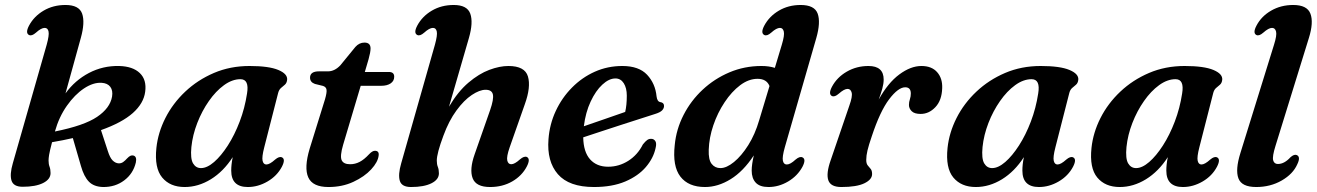

<svg xmlns="http://www.w3.org/2000/svg" viewBox="-20 -739 5288 771"><path d="M167.5 -559.5Q178 -597.5 175 -612.2Q172 -627 159.5 -627Q145.5 -627 124.5 -608Q107.5 -593 96.5 -598.5Q81 -606.5 96.5 -636Q116.5 -673.5 155 -696.2Q193.5 -719 243 -719Q297.5 -719 309.8 -684.2Q322 -649.5 304.5 -586.5L243 -364Q281 -416.5 337.2 -446Q393.5 -475.5 458.5 -474Q513.5 -472.5 541.5 -445.5Q569.5 -418.5 563 -370.5Q557 -324 513.5 -285.2Q470 -246.5 385.5 -216.5L413 -132.5Q421.5 -105.5 432.2 -94.8Q443 -84 456 -83Q466.5 -82.5 474.8 -88.5Q483 -94.5 490 -102.5Q498 -111 504 -113.5Q510 -116 515.5 -114.5Q530.5 -110.5 525.5 -86.5Q515 -42 479 -14.8Q443 12.5 394 12Q357 11 337 -9.5Q317 -30 305 -72.5L272.5 -184.5Q233.5 -175.5 189 -168Q179.5 -131.5 177.2 -117.2Q175 -103 175 -94.5Q175 -80 179 -69.5Q183 -59 183 -44Q183 -19 153 -4Q123 11 71 11Q34 11 26.2 -14Q18.5 -39 31.5 -83.5ZM388 -406.5Q354.5 -408.5 317.2 -383.8Q280 -359 248.5 -314.2Q217 -269.5 200.5 -211Q318 -234.5 370 -269.8Q422 -305 430 -351Q434 -375.5 423 -390.2Q412 -405 388 -406.5Z M1041 -147Q1031 -108 1034.5 -93.2Q1038 -78.5 1049.5 -78.5Q1063 -78.5 1084.5 -98Q1101.5 -112.5 1112.5 -107Q1127.5 -99.5 1112 -69.5Q1092.5 -32.5 1054.2 -10.2Q1016 12 975 12Q908.5 12 908.5 -54Q908.5 -65.5 909.8 -78.2Q911 -91 914.5 -108Q877.5 -50.5 826.8 -19.2Q776 12 721.5 12Q663 12 631.2 -26.2Q599.5 -64.5 608 -145Q614.5 -206.5 644.2 -265.2Q674 -324 723.8 -371Q773.5 -418 839 -446Q904.5 -474 982 -474Q1060 -474 1097.8 -458Q1135.5 -442 1133 -418.5Q1131.5 -405.5 1124 -399Q1116.5 -392.5 1108.5 -385.8Q1100.5 -379 1097 -366ZM748.5 -148.5Q744 -102 755.2 -83Q766.5 -64 787 -64Q811.5 -64 839.8 -88.5Q868 -113 895 -155Q922 -197 942.5 -250.8Q963 -304.5 972 -363.5Q981.5 -421 945.5 -421Q912.5 -421 879.5 -397Q846.5 -373 818.8 -333.2Q791 -293.5 772.2 -245.2Q753.5 -197 748.5 -148.5Z M1277 -394 1244.5 -402Q1225 -409 1225 -427Q1225 -452.5 1261 -452.5H1297Q1323.5 -452.5 1346.5 -476.5L1407 -550.5Q1422.5 -568 1443.5 -568Q1468 -568 1468 -544.5Q1468 -529.5 1460 -501L1445 -450H1541.5Q1563 -450 1563 -431Q1563 -414 1548.8 -404.2Q1534.5 -394.5 1511 -394.5H1428.5L1358 -158Q1344.5 -112 1352 -95.8Q1359.5 -79.5 1386 -79.5Q1406 -79.5 1424 -88.8Q1442 -98 1462 -119.5Q1475 -133.5 1485.5 -133.5Q1503 -133.5 1500.5 -114.5Q1497.5 -88 1470.5 -58.8Q1443.5 -29.5 1399 -8.8Q1354.5 12 1299 12Q1235.5 12 1218 -26.5Q1200.5 -65 1223.5 -142L1285 -340Q1293 -367.5 1291.2 -378.8Q1289.5 -390 1277 -394Z M2095.5 -70.5Q2076 -33 2037 -10.5Q1998 12 1948 12Q1891.5 12 1878 -23.2Q1864.5 -58.5 1886 -119.5L1948 -296.5Q1963.5 -341 1959.2 -359.8Q1955 -378.5 1930 -378.5Q1906 -378.5 1874.5 -357.5Q1843 -336.5 1812.8 -295.2Q1782.5 -254 1760.5 -194Q1734 -123 1734 -94Q1734 -79.5 1738.2 -68.8Q1742.5 -58 1742.5 -43Q1742.5 -18 1712.5 -3Q1682.5 12 1630.5 12Q1593 12 1585.5 -13Q1578 -38 1591 -83L1726.5 -559.5Q1737 -597.5 1734 -612.2Q1731 -627 1718.5 -627Q1704.5 -627 1683.5 -608Q1666.5 -593 1655.5 -598.5Q1640 -606.5 1655.5 -636Q1675.5 -673.5 1714 -696.2Q1752.5 -719 1802 -719Q1856 -719 1868.5 -684Q1881 -649 1863 -586.5L1783 -310.5Q1819 -371.5 1861.2 -407.2Q1903.5 -443 1945 -458.5Q1986.5 -474 2021.5 -474Q2087.5 -474 2100 -432Q2112.5 -390 2087.5 -320.5L2026.5 -147Q2013.5 -109.5 2017 -94.5Q2020.5 -79.5 2033 -79.5Q2046.5 -79.5 2068 -99Q2085 -113.5 2096 -108.5Q2111 -100.5 2095.5 -70.5Z M2612.5 -144Q2604 -104 2573.5 -68.2Q2543 -32.5 2490.8 -10.2Q2438.5 12 2365 12Q2265 12 2220.2 -39.5Q2175.5 -91 2182.5 -180Q2187 -240.5 2211.8 -293.5Q2236.5 -346.5 2276.8 -387.2Q2317 -428 2368.5 -451Q2420 -474 2479 -474Q2545.5 -474 2578.5 -438.8Q2611.5 -403.5 2616.5 -352Q2619 -331 2631.5 -329Q2646.5 -327 2646.5 -313.5Q2646.5 -304 2638.8 -295.8Q2631 -287.5 2609.5 -281Q2587.5 -274 2552 -262.5Q2516.5 -251 2475.2 -237.8Q2434 -224.5 2393.8 -211.2Q2353.5 -198 2322 -187.5Q2323 -129 2349.5 -99.2Q2376 -69.5 2422 -69.5Q2465.5 -69.5 2503 -93.2Q2540.5 -117 2561.5 -159Q2572 -172 2579.2 -177Q2586.5 -182 2595 -181.5Q2605.5 -181.5 2611.5 -172.5Q2617.5 -163.5 2612.5 -144ZM2451.5 -424Q2425.5 -424 2398.8 -399.2Q2372 -374.5 2351.8 -331.2Q2331.5 -288 2324.5 -232Q2363.5 -245.5 2410 -261.5Q2456.5 -277.5 2490.5 -289.5Q2497 -316.5 2497 -355Q2497 -385.5 2484.8 -404.8Q2472.5 -424 2451.5 -424Z M3258 -586.5 3131.5 -147.5Q3120.5 -108.5 3123.8 -93.5Q3127 -78.5 3139.5 -78.5Q3153.5 -78.5 3174.5 -98Q3191.5 -112.5 3202.5 -107Q3218 -99.5 3202.5 -69.5Q3182.5 -32.5 3144.8 -10.2Q3107 12 3066 12Q3031 12 3014.8 -5.5Q2998.5 -23 2998.5 -54Q2998.5 -78 3007 -115Q2965 -51 2914 -19.5Q2863 12 2811 12Q2744.5 12 2712.2 -29.8Q2680 -71.5 2689.5 -156.5Q2695.5 -220 2725 -277.5Q2754.5 -335 2801.8 -379Q2849 -423 2909.2 -448.5Q2969.5 -474 3037.5 -474Q3068 -474 3091.5 -466.5L3119.5 -559.5Q3131 -597.5 3127.5 -612.2Q3124 -627 3112 -627Q3098 -627 3077 -608Q3060 -593 3049 -598.5Q3033.5 -606.5 3049 -636Q3069 -673.5 3107.5 -696.2Q3146 -719 3195 -719Q3251 -719 3263.5 -684.2Q3276 -649.5 3258 -586.5ZM2826 -137.5Q2824.5 -97.5 2837.8 -80.8Q2851 -64 2873 -64Q2897.5 -64 2927.5 -88.5Q2957.5 -113 2984.8 -156.2Q3012 -199.5 3028.5 -256L3070 -393.5Q3058.5 -422.5 3022 -422.5Q2986.5 -422.5 2952.2 -396.8Q2918 -371 2889.8 -328.5Q2861.5 -286 2844.5 -236Q2827.5 -186 2826 -137.5Z M3320.5 -353.5Q3305.5 -361.5 3321 -391Q3341 -428.5 3380.2 -451.2Q3419.5 -474 3467.5 -474Q3528.5 -474 3528.5 -419.5Q3528.5 -403 3522.8 -382.2Q3517 -361.5 3508.5 -339Q3545.5 -406 3591.2 -440Q3637 -474 3680 -474Q3721.5 -474 3743.2 -449.2Q3765 -424.5 3763.5 -385Q3762 -336 3736.2 -308.8Q3710.5 -281.5 3677 -281.5Q3652 -281.5 3641 -292.5Q3630 -303.5 3630 -317.5Q3630 -329.5 3633.8 -340.5Q3637.5 -351.5 3637.5 -363.5Q3637.5 -388.5 3615 -388.5Q3587 -388.5 3550.5 -340.5Q3514 -292.5 3480.5 -191Q3468.5 -156 3463.5 -135Q3458.5 -114 3458.5 -97Q3458.5 -82 3464.5 -74.8Q3470.5 -67.5 3476.2 -60.8Q3482 -54 3482 -40Q3482 -18 3451 -3Q3420 12 3358.5 12Q3315.5 12 3306.2 -15.2Q3297 -42.5 3315.5 -95L3390.5 -314.5Q3404 -352 3400 -367Q3396 -382 3383.5 -382Q3370 -382 3348.5 -363Q3331.5 -348 3320.5 -353.5Z M4218 -147Q4208 -108 4211.5 -93.2Q4215 -78.5 4226.5 -78.5Q4240 -78.5 4261.5 -98Q4278.5 -112.5 4289.5 -107Q4304.5 -99.5 4289 -69.5Q4269.5 -32.5 4231.2 -10.2Q4193 12 4152 12Q4085.5 12 4085.5 -54Q4085.5 -65.5 4086.8 -78.2Q4088 -91 4091.5 -108Q4054.5 -50.5 4003.8 -19.2Q3953 12 3898.5 12Q3840 12 3808.2 -26.2Q3776.5 -64.5 3785 -145Q3791.5 -206.5 3821.2 -265.2Q3851 -324 3900.8 -371Q3950.5 -418 4016 -446Q4081.5 -474 4159 -474Q4237 -474 4274.8 -458Q4312.5 -442 4310 -418.5Q4308.5 -405.5 4301 -399Q4293.5 -392.5 4285.5 -385.8Q4277.5 -379 4274 -366ZM3925.5 -148.5Q3921 -102 3932.2 -83Q3943.5 -64 3964 -64Q3988.5 -64 4016.8 -88.5Q4045 -113 4072 -155Q4099 -197 4119.5 -250.8Q4140 -304.5 4149 -363.5Q4158.5 -421 4122.5 -421Q4089.5 -421 4056.5 -397Q4023.5 -373 3995.8 -333.2Q3968 -293.5 3949.2 -245.2Q3930.5 -197 3925.5 -148.5Z M4796 -147Q4786 -108 4789.5 -93.2Q4793 -78.5 4804.5 -78.5Q4818 -78.5 4839.5 -98Q4856.5 -112.5 4867.5 -107Q4882.5 -99.5 4867 -69.5Q4847.5 -32.5 4809.2 -10.2Q4771 12 4730 12Q4663.5 12 4663.5 -54Q4663.5 -65.5 4664.8 -78.2Q4666 -91 4669.5 -108Q4632.5 -50.5 4581.8 -19.2Q4531 12 4476.5 12Q4418 12 4386.2 -26.2Q4354.5 -64.5 4363 -145Q4369.5 -206.5 4399.2 -265.2Q4429 -324 4478.8 -371Q4528.5 -418 4594 -446Q4659.5 -474 4737 -474Q4815 -474 4852.8 -458Q4890.5 -442 4888 -418.5Q4886.5 -405.5 4879 -399Q4871.5 -392.5 4863.5 -385.8Q4855.5 -379 4852 -366ZM4503.5 -148.5Q4499 -102 4510.2 -83Q4521.5 -64 4542 -64Q4566.5 -64 4594.8 -88.5Q4623 -113 4650 -155Q4677 -197 4697.5 -250.8Q4718 -304.5 4727 -363.5Q4736.5 -421 4700.5 -421Q4667.5 -421 4634.5 -397Q4601.5 -373 4573.8 -333.2Q4546 -293.5 4527.2 -245.2Q4508.5 -197 4503.5 -148.5Z M5236 -586.5 5102 -153.5Q5088.5 -110.5 5092.5 -95.5Q5096.5 -80.5 5111.5 -80.5Q5137.5 -80.5 5162 -107.5Q5176.5 -120.5 5187 -116.5Q5204 -109.5 5189.5 -79.5Q5172.5 -40.5 5127 -14.2Q5081.5 12 5024.5 12Q4966 12 4953 -22.8Q4940 -57.5 4961 -124.5L5096 -559.5Q5108 -597.5 5104.2 -612.2Q5100.5 -627 5088 -627Q5074.5 -627 5053 -608Q5036 -593 5025 -598.5Q5010 -606.5 5025.5 -636Q5045 -673.5 5084.2 -696.2Q5123.5 -719 5173 -719Q5229 -719 5242.2 -684Q5255.5 -649 5236 -586.5Z"/></svg>

Font: Fraunces 9pt S000 SemiBold
Style: Italic
Weight: 600
Italic angle: -16°
Version: Version 1.000; ttfautohint (v1.8.3)